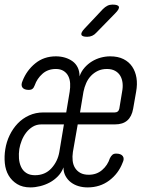

<svg xmlns="http://www.w3.org/2000/svg" viewBox="-39 -805 659 835"><path d="M249 -316 264 -406Q267 -425 266 -442.5Q265 -460 258 -474Q251 -488 237.5 -496.5Q224 -505 204 -505Q169 -505 145.5 -484Q122 -463 112 -434Q108 -423 102 -418.5Q96 -414 87 -414Q66 -414 58.5 -424.5Q51 -435 59 -453Q77 -499 114.5 -529.5Q152 -560 204 -560Q225 -560 243.5 -554.5Q262 -549 276.5 -538.5Q291 -528 299 -511.5Q307 -495 307 -473Q314 -494 328.5 -510.5Q343 -527 361 -538Q379 -549 399.5 -554.5Q420 -560 440 -560Q474 -560 498 -548Q522 -536 536 -515Q550 -494 554.5 -466.5Q559 -439 553 -406L540 -332Q534 -298 514.5 -281Q495 -264 461 -264H299L278 -144Q275 -124 277 -106Q279 -88 287.5 -74.5Q296 -61 310.5 -53Q325 -45 347 -45Q381 -45 405 -65.5Q429 -86 439 -117Q444 -127 450 -132Q456 -137 466 -137Q487 -137 495 -126Q503 -115 494 -97Q476 -50 436 -20Q396 10 342 10Q321 10 302.5 4.5Q284 -1 269.5 -12Q255 -23 246 -39.5Q237 -56 237 -77Q229 -55 213 -38.5Q197 -22 177.5 -11.5Q158 -1 136 4.5Q114 10 93 10Q59 10 35.5 -4.5Q12 -19 -1.5 -42Q-15 -65 -18 -95Q-21 -125 -16 -156Q-11 -188 3 -217Q17 -246 38 -268Q59 -290 87.5 -303Q116 -316 150 -316ZM239 -264H141Q120 -264 103.5 -254Q87 -244 75 -228.5Q63 -213 55.5 -194Q48 -175 45 -157Q42 -136 43.5 -116Q45 -96 52.5 -79.5Q60 -63 75 -53Q90 -43 113 -43Q157 -43 184.5 -73Q212 -103 219 -144ZM309 -316H460Q468 -316 473 -320Q478 -324 480 -333L492 -406Q496 -426 494 -444Q492 -462 484 -475.5Q476 -489 461.5 -497Q447 -505 426 -505Q404 -505 387 -497Q370 -489 357 -475.5Q344 -462 336 -444Q328 -426 324 -406ZM340 -645Q318 -645 315 -654Q312 -663 329 -681L408 -765Q418 -775 428 -780Q438 -785 450 -785Q475 -785 478 -775.5Q481 -766 462 -747L380 -663Q372 -654 362 -649.5Q352 -645 340 -645Z"/></svg>

Font: Maple Mono ExtraLight
Style: Italic
Weight: 275
Italic angle: -10°
Monospace: yes
Designer: subframe7536
Version: Version 7.000